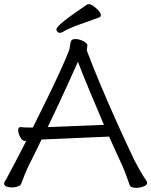

<svg xmlns="http://www.w3.org/2000/svg" viewBox="-21 -900 732 929"><path d="M460 -816Q411 -798 362.5 -781Q314 -764 280 -744Q274 -741 269 -741Q262 -741 257 -746Q252 -751 252 -758Q252 -764 264 -776.5Q276 -789 308.5 -813.5Q341 -838 402 -879Q404 -880 408 -880Q418 -880 431.5 -870.5Q445 -861 456 -848.5Q467 -836 467 -826Q467 -819 460 -816ZM99 -218Q87 -218 77 -236.5Q67 -255 67 -270Q67 -285 78 -285H80Q89 -284 98 -283.5Q107 -283 119 -283H138Q172 -351 206 -420.5Q240 -490 268 -551Q296 -612 312 -653Q316 -662 318 -680.5Q320 -699 325 -705Q330 -711 344 -711Q361 -711 379 -702.5Q397 -694 401 -684Q401 -683 401.5 -682Q402 -681 402 -680Q402 -676 400.5 -670.5Q399 -665 399 -660Q399 -655 400 -653Q429 -576 467.5 -484.5Q506 -393 548 -300Q590 -207 629 -125Q637 -109 654 -79Q671 -49 687 -26Q689 -23 690 -20.5Q691 -18 691 -16Q691 -4 673 2.5Q655 9 638 9Q627 9 618 6Q609 3 607 -3Q601 -21 590 -50.5Q579 -80 571 -98Q556 -130 540 -165.5Q524 -201 507 -239Q507 -239 483.5 -238Q460 -237 423 -235.5Q386 -234 344.5 -232Q303 -230 265.5 -228.5Q228 -227 204.5 -226Q181 -225 180 -225Q164 -191 148 -159Q132 -127 118 -99Q110 -83 98.5 -55Q87 -27 81 -10Q78 -2 64.5 2.5Q51 7 36 7Q22 7 10.5 2.5Q-1 -2 -1 -12Q-1 -18 3 -23Q7 -29 11 -36.5Q15 -44 24.5 -62Q34 -80 53.5 -116.5Q73 -153 106 -218ZM482 -296Q445 -382 411 -464Q377 -546 356 -601Q339 -563 315.5 -511Q292 -459 265 -401Q238 -343 210 -285Z"/></svg>

Font: QiushuiShotai
Style: Regular
Weight: 600
Designer: Fontworks Inc.
Foundry: Fontworks Inc.
Version: Version 1.250